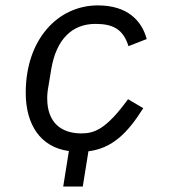

<svg xmlns="http://www.w3.org/2000/svg" viewBox="-20 -548 640 708"><path d="M234 8.9 213.1 139.9H285.2L306.1 9.9C393.1 -1.1 449.9 -56.1 508.2 -149.1L452.1 -182.2C370 -68.9 326 -56.1 279.8 -56.1C204.9 -56.1 154.1 -96.9 154.1 -185C154.1 -198.2 154.8 -209.2 159.1 -233L169 -293C187.1 -400.9 244 -459.9 332 -459.9C396 -459.9 433.9 -441.1 453.8 -377.8L521 -404.1C502.8 -471.9 449.9 -528.1 340.9 -528.1C193.9 -528.1 74.9 -403.1 74.9 -206C74.9 -89.1 128.9 -5 234 8.9Z"/></svg>

Font: Margiela Mono Italic Italic
Style: Regular
Weight: 400
Designer: Mike Abbink, Paul van der Laan, Pieter van Rosmalen
Foundry: Bold Monday
Version: Version 2.003 2021